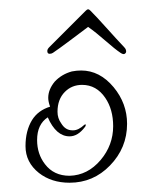

<svg xmlns="http://www.w3.org/2000/svg" viewBox="-20 -413 303 414"><path d="M130 -19Q91 -19 64 -40Q35 -63 35 -98Q35 -131 49 -154Q62 -175 88 -183Q84 -194 84 -202Q84 -220 98 -237Q113 -253 135 -259Q140 -260 145 -260.5Q150 -261 155 -261Q195 -261 225 -225Q254 -190 254 -146Q254 -94 217 -56Q181 -19 130 -19ZM130 -34Q169 -35 197 -68Q224 -100 224 -141Q224 -177 207 -202Q188 -230 157 -230Q135 -230 120 -215Q104 -199 104 -172Q104 -158 112 -147Q121 -132 136 -132H138Q149 -132 162 -144L164 -145L165 -144Q165 -141 163 -139Q148 -119 130 -119Q101 -119 83 -160Q60 -145 60 -111Q60 -81 77 -59Q96 -34 130 -34ZM87 -297Q82 -297 82 -303Q82 -307 86 -311Q104 -329 128 -353Q152 -377 165 -390Q168 -393 170 -393Q172 -393 175 -390Q188 -377 209.5 -353Q231 -329 248 -311Q252 -307 252 -302Q252 -299 249 -297Q246 -295 240 -299Q228 -307 207.5 -325Q187 -343 170 -355Q154 -343 130 -325Q106 -307 94 -299Q91 -297 87 -297Z"/></svg>

Font: Puppies Play
Style: Regular
Weight: 400
Designer: Robert E. Leuschke
Foundry: Robert E. Leuschke
Version: Version 1.010; ttfautohint (v1.8.3)